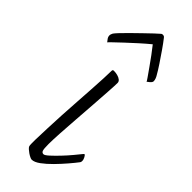

<svg xmlns="http://www.w3.org/2000/svg" viewBox="-266 -815 852 852"><g transform="rotate(45 160.5 -389.0)"><path d="M158 13Q154 13 146.5 9.5Q139 6 131 0.5Q123 -5 117 -10.5Q111 -16 109 -20Q107 -25 107 -35.5Q107 -46 107 -63Q108 -95 109.5 -136Q111 -177 113.5 -222Q116 -267 119 -311.5Q122 -356 124.5 -396.5Q127 -437 128.5 -468Q130 -499 130 -516Q130 -520 131.5 -522Q133 -524 138 -524Q149 -524 160.5 -521Q172 -518 179.5 -512Q187 -506 187 -497Q187 -483 184.5 -444.5Q182 -406 178.5 -355Q175 -304 171 -251.5Q167 -199 164.5 -155.5Q162 -112 162 -89Q162 -58 165.5 -49.5Q169 -41 178 -41Q185 -41 201.5 -56Q218 -71 238 -92Q258 -113 275 -133.5Q292 -154 300 -164Q302 -166 303.5 -168Q305 -170 307 -170Q310 -170 315.5 -160.5Q321 -151 321 -141Q321 -134 318 -131Q306 -115 285.5 -91Q265 -67 241.5 -43Q218 -19 196 -3Q174 13 158 13ZM27 -592Q26 -594 19 -602.5Q12 -611 12 -621Q12 -625 13.5 -629Q15 -633 17 -637Q21 -643 35.5 -658.5Q50 -674 70 -693.5Q90 -713 110 -732.5Q130 -752 145.5 -766.5Q161 -781 166 -785Q170 -789 172.5 -790Q175 -791 178 -791Q180 -791 183.5 -790Q187 -789 190 -785Q205 -766 223 -740Q241 -714 258 -688.5Q275 -663 285 -645Q289 -639 292 -631Q295 -623 295 -616Q295 -609 285.5 -601Q276 -593 274 -592Q274 -594 263.5 -609Q253 -624 237.5 -646Q222 -668 205.5 -690.5Q189 -713 176 -729Q154 -711 129 -688.5Q104 -666 81 -644.5Q58 -623 43 -608.5Q28 -594 27 -592Z"/></g></svg>

Font: Briem Hand Thin
Style: Regular
Weight: 100
Designer: Gunnlaugur SE Briem, Eben Sorkin
Foundry: Sorkin Type Co.
Version: Version 1.003